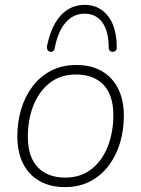

<svg xmlns="http://www.w3.org/2000/svg" viewBox="-20 -758 578 786"><path d="M245 8Q186 8 142 -17Q98 -42 74.5 -88.5Q51 -135 51 -200Q51 -258 66.5 -310.5Q82 -363 113 -404Q144 -445 189 -468.5Q234 -492 293 -492Q353 -492 396.5 -467Q440 -442 463.5 -395.5Q487 -349 487 -284Q487 -226 471.5 -173.5Q456 -121 425 -80Q394 -39 349 -15.5Q304 8 245 8ZM247 -31Q311 -31 355 -66Q399 -101 421.5 -159Q444 -217 444 -286Q444 -369 403.5 -411Q363 -453 291 -453Q227 -453 183 -418Q139 -383 116.5 -325.5Q94 -268 94 -198Q94 -116 134.5 -73.5Q175 -31 247 -31ZM186 -546Q178 -547 174.5 -554Q171 -561 173 -572Q184 -625 205 -662Q226 -699 257 -718.5Q288 -738 327 -738Q367 -738 396.5 -717Q426 -696 442 -657.5Q458 -619 458 -564Q458 -556 454.5 -551.5Q451 -547 443 -546Q436 -545 430.5 -549.5Q425 -554 425 -563Q425 -630 399 -666Q373 -702 326 -702Q280 -702 248.5 -665.5Q217 -629 204 -561Q203 -553 198 -549Q193 -545 186 -546Z"/></svg>

Font: Nunito ExtraLight ExtraLight
Style: Italic
Weight: 250
Italic angle: -9°
Version: Version 3.602